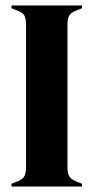

<svg xmlns="http://www.w3.org/2000/svg" viewBox="-20 -680 341 700"><path d="M22 0V-10L42 -18Q62 -25 68.5 -37Q75 -49 75 -69V-591Q75 -611 69 -623Q63 -635 42 -642L22 -650V-660H279V-650L259 -642Q239 -635 232.5 -623Q226 -611 226 -591V-69Q226 -49 232.5 -37.5Q239 -26 259 -18L279 -10V0Z"/></svg>

Font: DeepMind Serif Display
Style: Regular
Weight: 400
Designer: Frank Grießhammer / Modifications: Colophon Foundry
Foundry: Colophon Foundry
Version: Version 5.003; ttfautohint (v1.8.2)